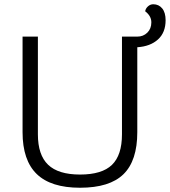

<svg xmlns="http://www.w3.org/2000/svg" viewBox="-20 -872 798 902"><path d="M86 -251V-700H158V-241Q158 -144 206 -98Q254 -52 356 -52Q459 -52 506 -97.5Q553 -143 553 -241V-700H625V-251Q625 -117 560 -53.5Q495 10 356 10Q219 10 152.5 -54.5Q86 -119 86 -251ZM625 -700Q653 -700 672 -718.5Q691 -737 691 -767Q691 -797 662 -819Q664 -832 675 -842Q686 -852 700 -852Q726 -852 742 -832.5Q758 -813 758 -777Q758 -719 722 -686.5Q686 -654 625 -650Z"/></svg>

Font: Krub
Style: Regular
Weight: 400
Designer: Ekaluck Peanpanawate
Foundry: Cadson Demak Co.,Ltd.
Version: Version 1.000; ttfautohint (v1.6)